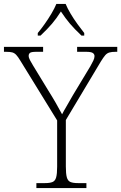

<svg xmlns="http://www.w3.org/2000/svg" viewBox="-30 -951 613 971"><path d="M154 0V-25H198Q222 -25 235.5 -30.5Q249 -36 254 -54Q259 -72 259 -108V-342L73 -644Q61 -664 52 -673.5Q43 -683 32 -686Q21 -689 0 -689H-10V-714H188V-689H154Q128 -689 121.5 -683.5Q115 -678 115 -669Q115 -659 121.5 -647Q128 -635 137 -620L215 -492Q234 -462 251.5 -431.5Q269 -401 284 -373Q292 -389 306.5 -413.5Q321 -438 339 -470L427 -616Q436 -632 442 -644.5Q448 -657 448 -667Q448 -677 439.5 -683Q431 -689 405 -689H360V-714H563V-689H555Q535 -689 523 -685.5Q511 -682 502 -671.5Q493 -661 480 -640L303 -344V-109Q303 -72 308 -54Q313 -36 326.5 -30.5Q340 -25 364 -25H407V0ZM161 -784Q177 -803 195.5 -829Q214 -855 230 -882Q246 -909 255 -931H302Q311 -909 327 -882Q343 -855 362 -829Q381 -803 396 -784V-771H382Q347 -804 324 -831Q301 -858 278 -893Q256 -858 233 -831Q210 -804 175 -771H161Z"/></svg>

Font: Noto Serif Tamil ExtraLight
Style: Italic
Weight: 200
Italic angle: -12°
Designer: Indian Type Foundry, Tom Grace, and the Monotype Design Team
Foundry: Monotype Imaging Inc.
Version: Version 2.003; ttfautohint (v1.8.4.7-5d5b)